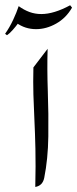

<svg xmlns="http://www.w3.org/2000/svg" viewBox="-72 -723 300 745"><path d="M57.6 -461.4 112.8 -533.7Q110.4 -457 113.5 -368.9Q116.7 -280.8 115.5 -193.6Q114.3 -106.4 99.6 -32.7Q93.3 -2.4 64.9 2.4Q66.9 -83.5 65.4 -145.8Q64 -208 61.5 -258.1Q59.1 -308.1 57.6 -356Q56.2 -403.8 57.6 -461.4ZM0.5 -699.2Q20.5 -684.6 42.2 -676.5Q64 -668.5 88.4 -668.5Q137.2 -668.5 200.2 -702.6L207.5 -693.4Q184.6 -653.3 146.2 -631.6Q107.9 -609.9 67.9 -609.9Q25.4 -609.9 -8.3 -634.3L16.1 -660.6Q11.7 -650.9 0.7 -635.7Q-10.3 -620.6 -22.9 -606.4Q-35.6 -592.3 -44.9 -586.4L-52.2 -591.8Q-34.7 -616.7 -21 -646Q-7.3 -675.3 0.5 -699.2Z"/></svg>

Font: Lateef Medium
Style: Regular
Weight: 500
Designer: SIL International
Foundry: SIL International
Version: Version 4.200